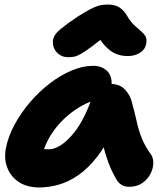

<svg xmlns="http://www.w3.org/2000/svg" viewBox="-20 -816 741 846"><path d="M153 10Q99 10 63 -14Q27 -38 12 -77.5Q-3 -117 6 -163Q16 -215 44.5 -267.5Q73 -320 113 -366.5Q153 -413 200 -449Q247 -485 296 -505.5Q345 -526 390 -526Q432 -526 456 -499Q473 -478 472 -446Q509 -445 532 -420Q556 -393 562 -362Q574 -319 582 -282Q590 -245 603.5 -210Q617 -175 644 -137Q656 -121 655.5 -97Q655 -73 642.5 -49Q630 -25 606.5 -9Q583 7 549 7Q530 7 516.5 -1Q503 -9 495 -22Q481 -46 470 -69.5Q459 -93 451 -119Q443 -141 437 -167Q423 -144 408 -125Q367 -73 324 -43.5Q281 -14 237.5 -2Q194 10 153 10ZM379 -368Q343 -354 310 -331Q254 -292 216 -239Q188 -200 174 -159Q183 -158 194 -158Q241 -158 295 -218Q343 -271 379 -368ZM280 -564Q260 -564 244.5 -573.5Q229 -583 220.5 -599Q212 -615 213 -635Q214 -647 220.5 -659Q227 -671 249.5 -690Q272 -709 321 -742Q353 -762 375 -774Q397 -786 415 -791Q433 -796 453 -796Q487 -796 506 -783.5Q525 -771 539 -748Q555 -720 572 -704.5Q589 -689 602 -678Q615 -667 621.5 -655Q628 -643 624 -622Q619 -597 596 -583Q573 -569 544 -569Q514 -569 490 -579Q466 -589 444 -613Q433 -624 422 -640Q401 -623 386 -612Q355 -589 336.5 -578.5Q318 -568 305.5 -566Q293 -564 280 -564Z"/></svg>

Font: Shantell Sans Light ExtraBold
Style: Italic
Weight: 800
Italic angle: -11°
Version: Version 1.008;[ac192a2d6]